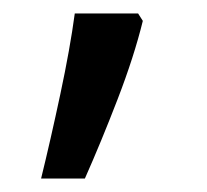

<svg xmlns="http://www.w3.org/2000/svg" viewBox="-20 -136 308 285"><path d="M192 -105Q179 -52 154.5 11.5Q130 75 106 129H41Q55 72 69.5 4Q84 -64 91 -116H185Z"/></svg>

Font: Noto Sans NKo
Style: Regular
Weight: 400
Designer: Monotype Design Team
Foundry: Monotype Imaging Inc.
Version: Version 2.003; ttfautohint (v1.8.4.7-5d5b)